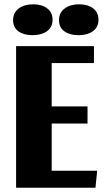

<svg xmlns="http://www.w3.org/2000/svg" viewBox="-20 -875 487 895"><path d="M221 -379H388V-299H221V-79H433L425 0H55V-660H418V-581H221ZM225 -783Q225 -748 199 -729.5Q173 -711 132 -711Q91 -711 66 -729Q41 -747 41 -781Q41 -816 67.5 -835.5Q94 -855 135 -855Q175 -855 200 -836Q225 -817 225 -783ZM439 -783Q439 -748 413 -729.5Q387 -711 346 -711Q305 -711 280 -729Q255 -747 255 -781Q255 -816 281.5 -835.5Q308 -855 349 -855Q389 -855 414 -836Q439 -817 439 -783Z"/></svg>

Font: Sansita
Style: Bold
Weight: 700
Designer: Pablo Cosgaya
Foundry: Omnibus-Type
Version: Version 1.006